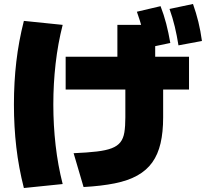

<svg xmlns="http://www.w3.org/2000/svg" viewBox="-20 -875 1040 965"><path d="M350 -105Q420 -108 466.5 -113.5Q513 -119 541.5 -130Q570 -141 585 -160Q600 -179 605 -209.5Q610 -240 610 -285V-508H570V-750H760V-508H800V-285Q800 -211 787 -155Q774 -99 745.5 -59Q717 -19 670.5 7Q624 33 557 46.5Q490 60 400 65ZM100 70Q74 -32 62 -135Q50 -238 50 -350Q50 -462 62 -565Q74 -668 100 -770L295 -750Q271 -656 259.5 -555Q248 -454 248 -350Q248 -246 259.5 -145Q271 -44 295 50ZM310 -425V-590H930V-425ZM717 -634Q708 -683 696 -727Q684 -771 668 -816L787 -844Q804 -800 815.5 -755.5Q827 -711 836 -659ZM877 -647Q869 -697 858.5 -741Q848 -785 832 -830L950 -855Q966 -810 977 -765Q988 -720 995 -669Z"/></svg>

Font: M PLUS 1 Black
Style: Regular
Weight: 900
Designer: Coji Morishita
Foundry: UNDERFOREST DESIGN
Version: Version 1.001